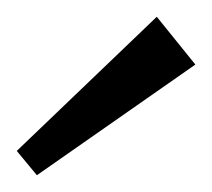

<svg xmlns="http://www.w3.org/2000/svg" viewBox="-20 -799 253 229"><path d="M213 -722 24 -590 0 -619 167 -779Z"/></svg>

Font: Pathway Extreme SemiCondensed ExtraLight
Style: Regular
Weight: 250
Width: 4
Version: Version 1.001;gftools[0.9.26]